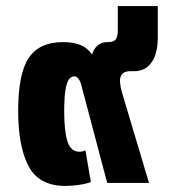

<svg xmlns="http://www.w3.org/2000/svg" viewBox="-20 -604 565 634"><path d="M196 10Q109 10 74.5 -55Q40 -120 40 -238Q40 -361 75 -413Q110 -465 188 -465Q222 -465 245.5 -455.5Q269 -446 284 -424Q289 -442 302 -453.5Q315 -465 334 -465H339Q356 -465 362.5 -474.5Q369 -484 369 -504V-584H501V-480Q501 -427 480.5 -398Q460 -369 424 -369H411Q386 -369 379 -352.5Q372 -336 383 -298L472 0H334L249 -321Q241 -352 225 -352Q216 -352 208.5 -343Q201 -334 196.5 -309Q192 -284 192 -236Q192 -170 203 -136.5Q214 -103 242 -103Q247 -103 252 -104Q257 -105 262 -108L280 -3Q265 3 241 6.5Q217 10 196 10Z"/></svg>

Font: Noto Sans Thai UI SemCond ExtBd
Style: Regular
Weight: 800
Width: 4
Designer: Monotype Design Team
Foundry: Monotype Imaging Inc.
Version: Version 2.000